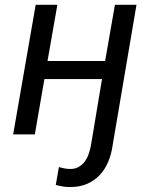

<svg xmlns="http://www.w3.org/2000/svg" viewBox="-20 -548 627 783"><path d="M213.9 -528.3 173.8 -299.3H408.7L448.7 -528.3H536.6L439.5 43.5Q434.6 80.1 421.4 111.6Q408.2 143.1 386.2 166.3Q364.3 189.5 333.7 202.4Q303.2 215.3 263.7 214.8Q249 214.8 235.4 212.4Q221.7 210 207.5 206.1L220.2 133.3Q231.4 136.7 243.2 138.9Q254.9 141.1 267.1 141.1Q287.1 141.1 301.8 132.3Q316.4 123.5 326.4 109.6Q336.4 95.7 342.3 78.1Q348.1 60.5 351.1 43.5L396 -225.6H161.1L122.1 0H33.7L125.5 -528.3Z"/></svg>

Font: Roboto Mono
Style: Italic
Weight: 400
Designer: Google
Version: Version 2.000985; 2015; ttfautohint (v1.3)